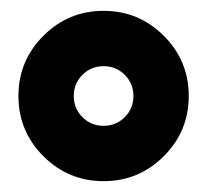

<svg xmlns="http://www.w3.org/2000/svg" viewBox="-20 -727 382 354"><path d="M171 -707Q106 -707 60 -661Q14 -615 14 -550Q14 -485 60 -439Q106 -393 171 -393Q236 -393 282 -439Q328 -485 328 -550Q328 -615 282 -661Q236 -707 171 -707ZM171 -605Q194 -605 210 -589Q226 -573 226 -550Q226 -527 210 -511Q194 -495 171 -495Q148 -495 132 -511Q116 -527 116 -550Q116 -573 132 -589Q148 -605 171 -605Z"/></svg>

Font: Unageo
Style: Black
Weight: 900
Designer: Richard Sepsi
Foundry: Richard Sepsi
Version: Version 2.000